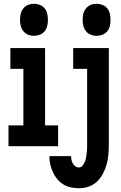

<svg xmlns="http://www.w3.org/2000/svg" viewBox="-20 -775 640 1018"><path d="M160 -585Q144 -585 129 -591Q114 -597 104 -609.5Q94 -622 90 -638Q86 -654 86 -670Q86 -686 90 -702Q94 -718 104 -730.5Q114 -743 129 -749Q144 -755 160 -755Q176 -755 191.5 -749Q207 -743 217 -730.5Q227 -718 230.5 -702Q234 -686 234 -670Q234 -654 230.5 -638Q227 -622 217 -609.5Q207 -597 191.5 -591Q176 -585 160 -585ZM25 0V-110H104V-410H35V-520H219V-110H288V0ZM492 -585Q476 -585 461 -591Q446 -597 436 -609.5Q426 -622 422 -638Q418 -654 418 -670Q418 -686 422 -702Q426 -718 436 -730.5Q446 -743 461 -749Q476 -755 492 -755Q508 -755 523.5 -749Q539 -743 549 -730.5Q559 -718 562.5 -702Q566 -686 566 -670Q566 -654 562.5 -638Q559 -622 549 -609.5Q539 -597 523.5 -591Q508 -585 492 -585ZM398 223Q377 223 355.5 218.5Q334 214 315.5 202.5Q297 191 283 174Q269 157 260 137Q251 117 246.5 96Q242 75 242 53H357Q357 63 359 73Q361 83 366 92Q371 101 379.5 107Q388 113 398 113Q410 113 417.5 103.5Q425 94 429.5 83.5Q434 73 436 62Q438 51 439.5 39.5Q441 28 441.5 16.5Q442 5 442 -6V-410H368V-520H557V-6Q557 20 554.5 46.5Q552 73 545 98Q538 123 525.5 146.5Q513 170 494 188Q475 206 450 214.5Q425 223 398 223Z"/></svg>

Font: Iosevka Extrabold Extended
Style: Regular
Weight: 800
Width: 7
Monospace: yes
Designer: Belleve Invis
Foundry: Belleve Invis
Version: Version 32.5.0; ttfautohint (v1.8.4)